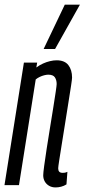

<svg xmlns="http://www.w3.org/2000/svg" viewBox="-25 -810 370 840"><path d="M79.6 -536.2H137.6L134 -514.7Q148.4 -525.4 163.4 -532.1Q178.4 -538.9 193.7 -542.5Q208.9 -546.2 222.5 -546.2Q257.9 -546.2 274.1 -525.1Q290.3 -504 290.3 -470.4Q290.3 -464.1 285.8 -434.2Q281.2 -404.3 274.3 -361.2Q267.5 -318 259.9 -270.6Q252.4 -223.2 245.5 -180.6Q238.6 -137.9 234.1 -108.7Q229.6 -79.6 229.6 -73.5Q229.6 -64 234.1 -58.9Q238.6 -53.8 249.8 -53.8Q253.9 -53.8 258.5 -54.5Q263 -55.2 269.9 -58.3L265.8 -3.3Q254.9 3.6 242.5 6.8Q230.2 10 218.2 10Q202 10 189.8 2.9Q177.5 -4.3 170.8 -16.2Q164.1 -28.1 164.1 -42.9Q164.1 -53.1 168.3 -84.6Q172.5 -116.2 179.2 -159.4Q186 -202.5 193.5 -249.1Q201 -295.7 207.8 -337.6Q214.5 -379.5 218.7 -407.9Q222.9 -436.3 222.9 -442.3Q222.9 -459.7 215.2 -471.5Q207.5 -483.3 185.9 -483.3Q178.8 -483.3 168.7 -480.8Q158.6 -478.2 148.9 -473.6Q139.1 -469 131.3 -462.5L58 0H-5.4ZM165.9 -595.7 258.5 -789.7H324.7L216 -595.7Z"/></svg>

Font: Georama
Style: Italic
Weight: 400
Width: 2
Italic angle: -9°
Designer: Jean-Baptiste Levee
Foundry: Production Type
Version: Version 1.000